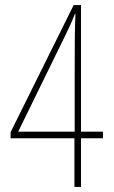

<svg xmlns="http://www.w3.org/2000/svg" viewBox="-20 -741 451 761"><path d="M275 0H301V-193H388V-219H301V-721H272L22 -217V-193H275ZM52 -219 242 -607Q265 -654 277 -686L279 -685Q277 -639 276.5 -592Q276 -545 276 -448V-219Z"/></svg>

Font: Noto Sans Devanagari Extra Condensed Thin
Style: Regular
Weight: 250
Width: 2
Designer: Monotype Design Team
Foundry: Monotype Imaging Inc.
Version: 1.000